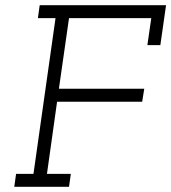

<svg xmlns="http://www.w3.org/2000/svg" viewBox="-20 -720 660 740"><path d="M42 -50 35 0H246L253 -50H161L200 -328H528L536 -378H207L246 -650H563L548 -546H598L620 -700H133L126 -650H194L109 -50Z"/></svg>

Font: Josefin Slab Medium
Style: Italic
Weight: 500
Italic angle: -12°
Version: Version 2.000